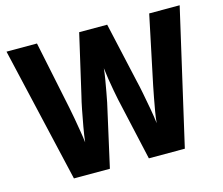

<svg xmlns="http://www.w3.org/2000/svg" viewBox="-101 -847 1136 980"><g transform="rotate(-15 467.0 -357.0)"><path d="M924 -714 760 0H570L496 -330Q492 -350 486 -381Q480 -412 475 -445Q470 -478 467 -504Q465 -481 459.5 -448Q454 -415 448 -382.5Q442 -350 438 -330L364 0H174L9 -714H170L245 -353Q250 -330 256 -295.5Q262 -261 268 -225.5Q274 -190 277 -163Q281 -199 289 -243.5Q297 -288 305 -329Q313 -370 320 -397L393 -714H541L612 -397Q619 -369 627 -327.5Q635 -286 643 -242Q651 -198 655 -163Q657 -189 663 -224Q669 -259 675.5 -293Q682 -327 687 -352L763 -714Z"/></g></svg>

Font: Noto Sans Khmer UI SemiCondensed ExtraBold
Style: Regular
Weight: 800
Width: 4
Designer: Danh Hong and the Monotype Design Team
Foundry: Monotype Imaging Inc.
Version: Version 2.002; ttfautohint (v1.8.4.7-5d5b)